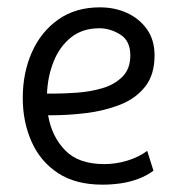

<svg xmlns="http://www.w3.org/2000/svg" viewBox="-20 -499 483 523"><path d="M259 4Q186 4 138 -27.5Q90 -59 66 -113Q42 -167 42 -232Q42 -301 67 -357Q92 -413 139 -446Q186 -479 252 -479Q293 -479 326.5 -463.5Q360 -448 380.5 -419Q401 -390 401 -348Q401 -295 375 -262.5Q349 -230 306.5 -213.5Q264 -197 215 -191Q166 -185 119 -185H111Q121 -127 157.5 -89.5Q194 -52 264 -52Q296 -52 327 -61.5Q358 -71 381 -88L398 -34Q379 -20 356 -11.5Q333 -3 308.5 0.5Q284 4 259 4ZM108 -244H125Q153 -244 189 -246.5Q225 -249 258 -258.5Q291 -268 313 -289.5Q335 -311 335 -348Q335 -388 307.5 -405Q280 -422 251 -422Q205 -422 174 -397.5Q143 -373 126.5 -332.5Q110 -292 108 -244Z"/></svg>

Font: Kreon Light
Style: Regular
Weight: 300
Designer: Julia Petretta
Foundry: Julia Petretta and Eli Heuer
Version: Version 2.002